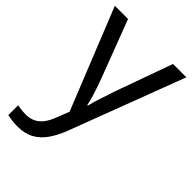

<svg xmlns="http://www.w3.org/2000/svg" viewBox="-228 -631 966 966"><g transform="rotate(45 255.0 -148.0)"><path d="M1 -536H95L211 -231Q221 -204 229.5 -179Q238 -154 245 -130.5Q252 -107 256 -85H260Q266 -110 279 -150.5Q292 -191 306 -232L415 -536H510L279 74Q260 124 234.5 161.5Q209 199 172.5 219.5Q136 240 84 240Q60 240 42 237.5Q24 235 11 232V162Q22 164 37.5 166Q53 168 70 168Q101 168 123.5 156.5Q146 145 162 123.5Q178 102 189 73L217 2Z"/></g></svg>

Font: uguzrati15
Style: Book
Weight: 400
Designer: Jelle Bosma - Monotype Design Team, Universal Thirst
Foundry: Monotype Imaging Inc.
Version: Version 2.106